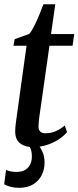

<svg xmlns="http://www.w3.org/2000/svg" viewBox="-22 -696 376 922"><path d="M173 -177.5Q169.5 -156 167.5 -140.2Q165.5 -124.5 164.2 -112Q163 -99.5 163 -88Q163 -71.5 171.8 -63.8Q180.5 -56 195.5 -56Q224.5 -56 248 -67Q271.5 -78 289 -93.5L300 -61.5Q284 -42.5 258.8 -26Q233.5 -9.5 202 0.5Q170.5 10.5 135.5 10.5Q98 10.5 74 -8.2Q50 -27 51 -68.5Q51 -74.5 51.8 -83.8Q52.5 -93 54.2 -106Q56 -119 58.2 -135.8Q60.5 -152.5 63.5 -174L105.5 -476.5H42.5L48.5 -508L118 -533Q129.5 -545 142.2 -570.8Q155 -596.5 166.8 -625.2Q178.5 -654 186.5 -675.5H243.5L223 -532.5H334.5L326.5 -476.5H215.5ZM69.5 206Q48.5 206 29 201Q9.5 196 -2 189L7 119.5Q15.5 124 29 127Q42.5 130 58.5 129.5Q82.5 129.5 98.5 120Q114.5 110.5 122.5 94.5Q130.5 78.5 131 59Q131.5 34 124.8 17.8Q118 1.5 110 -12L135 -14L152.5 -12Q168.5 5 180.2 29.2Q192 53.5 192 85.5Q192 118.5 177.8 146Q163.5 173.5 136.2 189.8Q109 206 69.5 206Z"/></svg>

Font: Merriweather 72pt Medium
Style: Italic
Weight: 500
Italic angle: -7.8°
Version: Version 2.101